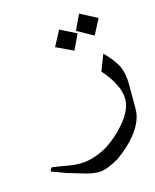

<svg xmlns="http://www.w3.org/2000/svg" viewBox="-102 -664 646 801"><g transform="rotate(-15 220.5 -264.0)"><path d="M441.4 -148.4Q441.4 -97.7 398.4 -43Q363.3 0 312.5 35.2Q257.8 66.4 226.6 66.4Q195.3 66.4 160.2 54.7Q132.8 46.9 93.8 35.2Q62.5 23.4 31.2 11.7L39.1 -3.9Q70.3 0 101.6 5.9Q132.8 11.7 160.2 11.7Q214.8 11.7 277.3 -23.4Q332 -58.6 371.1 -107.4Q410.2 -156.2 410.2 -199.2Q410.2 -234.4 390.6 -269.5Q375 -300.8 343.8 -335.9L371.1 -406.2Q406.2 -371.1 425.8 -335.9Q441.4 -300.8 441.4 -253.9ZM390.6 -554.7 355.5 -488.3 285.2 -527.3 316.4 -593.8ZM289.1 -515.6 257.8 -449.2 183.6 -484.4 218.8 -550.8Z"/></g></svg>

Font: 和音 by 宁静之雨，公众号njzyshare
Style: Regular
Weight: 400
Designer: Steve Matteson
Foundry: Ascender Corporation
Version: Version 6.00;June 8, 2018;FontCreator 11.0.0.2388 32-bit